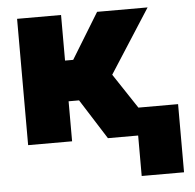

<svg xmlns="http://www.w3.org/2000/svg" viewBox="-51 -581 815 803"><g transform="rotate(-5 356.5 -180.0)"><path d="M49.8 -530.3H234.4V-338.9H268.6L385.7 -530.3H597.7L425.8 -262.7L522.9 -116.2H689.5V169.9H511.7V0H384.8L278.3 -168H234.4V0H49.8Z"/></g></svg>

Font: Pretendard GOV Black
Style: Regular
Weight: 900
Designer: Base glyphs from Inter by Rasmus Andersson; Hangeul glyphs from Noto Sans CJK(Source Han Sans) by Jang Soo-young and Kan
Foundry: Kil Hyung-jin
Version: Version 1.309